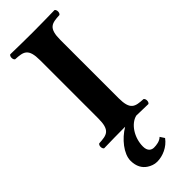

<svg xmlns="http://www.w3.org/2000/svg" viewBox="-285 -676 938 938"><g transform="rotate(-45 183.5 -207.5)"><path d="M277 177 262 154C247 169 223 172 206 172C189 172 171 162 171 130C171 69 209 11 255 0C285 1 316 1 337 2C347 -4 347 -26 337 -32C282 -35 254 -39 254 -122V-523C254 -606 282 -610 337 -613C347 -619 347 -641 337 -647C297 -646 225 -645 185 -645C145 -645 71 -646 31 -647C21 -641 21 -619 31 -613C86 -610 114 -606 114 -523V-122C114 -39 86 -35 31 -32C21 -26 21 -4 31 2C69 1 137 0 178 0C126 31 79 88 79 136C79 176 95 201 118 216C132 225 149 232 168 232C207 232 251 213 277 177Z"/></g></svg>

Font: Libertinus Serif
Style: Bold
Weight: 700
Designer: Philipp H. Poll, Khaled Hosny
Foundry: Caleb Maclennan
Version: Version 7.050;RELEASE